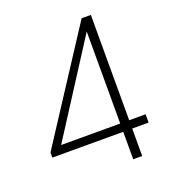

<svg xmlns="http://www.w3.org/2000/svg" viewBox="-147 -940 961 1055"><g transform="rotate(-20 334.0 -412.5)"><path d="M451 0H503.5V-160.5H599.5V-209H503.5V-825H449.5L36.5 -190.5V-160.5H451ZM105.5 -209 451 -747V-209Z"/></g></svg>

Font: Spartan Light
Style: Regular
Weight: 300
Designer: Matt Bailey, Mirko Velimirovic
Foundry: Matt Bailey
Version: Version 1.003; ttfautohint (v1.8.3)